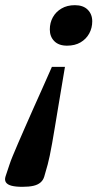

<svg xmlns="http://www.w3.org/2000/svg" viewBox="-88 -486 384 742"><path d="M-66.5 195.5 -51 149Q-47 136.5 -38.5 116Q-30 95.5 -18 67.5Q-6 39.5 8.8 6Q23.5 -27.5 40.2 -65.2Q57 -103 75.5 -144Q94 -185 112.5 -227.5H163Q156 -185 149 -144Q142 -103 135.8 -65.2Q129.5 -27.5 124 6Q118.5 39.5 113.5 67.5Q108.5 95.5 104.2 116Q100 136.5 96.5 149L83 196.5Q79 210 68.8 219Q58.5 228 41.5 232Q24.5 236 -1.5 236Q-27.5 236 -43.5 231.8Q-59.5 227.5 -65.2 218.5Q-71 209.5 -66.5 195.5ZM171 -309.5Q139 -309.5 121.8 -327Q104.5 -344.5 104.5 -372Q104.5 -398 116.2 -419.2Q128 -440.5 149.8 -453.2Q171.5 -466 201.5 -466Q233.5 -466 251 -448.5Q268.5 -431 268.5 -403.5Q268.5 -378 256.8 -356.5Q245 -335 223.2 -322.2Q201.5 -309.5 171 -309.5Z"/></svg>

Font: Newsreader SemiBold
Style: Italic
Weight: 600
Italic angle: -17°
Designer: Hugues Gentile
Foundry: Production Type
Version: Version 1.003